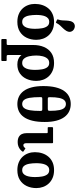

<svg xmlns="http://www.w3.org/2000/svg" viewBox="848 -1734 1141 2877"><g transform="rotate(90 1418.5 -295.5)"><path d="M203.8 -270Q203.8 -305.2 208.3 -339.5Q212.8 -373.7 224.1 -401.5Q235.5 -429.2 255.9 -445.9Q276.3 -462.5 307.8 -462.5Q349.8 -462.5 372.2 -433.1Q394.7 -403.7 403.2 -355.4Q411.7 -307 411.7 -250Q411.7 -214.8 407.2 -180.5Q402.7 -146.3 391.4 -118.5Q380 -90.8 359.6 -74.1Q339.3 -57.5 307.8 -57.5Q265.8 -57.5 243.3 -86.9Q220.8 -116.3 212.3 -164.6Q203.8 -213 203.8 -270ZM38.7 -247.5Q38.7 -195 56 -147.6Q73.2 -100.2 107.2 -63.7Q141.2 -27.2 191.5 -6.1Q241.8 15 307.8 15Q395.8 15 455.6 -23Q515.5 -61 546.1 -125.5Q576.8 -190 576.8 -270Q576.8 -322.5 559.5 -370.3Q542.3 -418 508.3 -455Q474.3 -492 424 -513.5Q373.8 -535 307.8 -535Q241.8 -535 191.5 -512.9Q141.2 -490.8 107.2 -451.3Q73.2 -411.7 56 -359.6Q38.7 -307.5 38.7 -247.5ZM442 -718.5Q444.8 -723 446.5 -726.9Q448.3 -730.7 449.8 -734.7Q463.8 -766.7 451.5 -795.7Q439.3 -824.8 407.3 -838.5Q375.3 -852.5 346 -841.4Q316.7 -830.3 303 -798Q301.2 -794 299.7 -790.3Q298.2 -786.5 297 -781.3Q289.2 -749.3 288.2 -719.1Q287.2 -689 285.4 -659Q283.5 -629 272.8 -597.5Q270.5 -590.8 270.9 -586.3Q271.3 -581.7 279 -578.5L308.3 -565.5Q316 -562.2 318.9 -563.1Q321.8 -564 325.5 -571.2Q340.5 -602 361 -624.4Q381.5 -646.7 402.9 -668.4Q424.3 -690 442 -718.5Z M804.3 150.5V-259L654.2 -222.5V150.2Q654.2 165.7 650.9 170.4Q647.5 175 632.2 175H580.2Q569.5 175 566.9 178.6Q564.2 182.2 564.2 193V235Q564.2 246.8 567.5 250.9Q570.7 255 583.2 255H874.3Q887.3 255 890.8 252.4Q894.3 249.8 894.3 236.8V192.5Q894.3 181.2 890.9 178.1Q887.5 175 876.8 175H828.3Q812.3 175 808.3 170.6Q804.3 166.2 804.3 150.5ZM812 -270Q812 -317 822.4 -361.2Q832.8 -405.5 857 -434Q881.3 -462.5 923.3 -462.5Q965.3 -462.5 987.7 -433.1Q1010.2 -403.7 1018.7 -355.4Q1027.2 -307 1027.2 -250Q1027.2 -214.8 1022.7 -180.5Q1018.2 -146.3 1006.9 -118.5Q995.5 -90.8 975.1 -74.1Q954.8 -57.5 923.3 -57.5Q881.3 -57.5 857 -86.9Q832.8 -116.3 822.4 -164.6Q812 -213 812 -270ZM654.2 -222.5Q654.2 -204.5 662 -196.1Q669.7 -187.8 682.1 -184.3Q694.5 -180.8 708.9 -178.3Q723.3 -175.8 737 -169.9Q750.8 -164 760.5 -150.5Q766.8 -116 780.1 -85.8Q793.5 -55.5 815.8 -33Q838 -10.5 870.1 2.3Q902.3 15 945.8 15Q1025 15 1080 -23Q1135 -61 1163.6 -125.5Q1192.3 -190 1192.3 -270Q1192.3 -322.5 1175 -370.3Q1157.8 -418 1123.8 -455Q1089.8 -492 1039.5 -513.5Q989.3 -535 923.3 -535Q832.8 -535 773.1 -494.4Q713.5 -453.8 683.9 -383.1Q654.2 -312.5 654.2 -222.5Z M1269.7 -375Q1269.7 -273.7 1289.1 -200Q1308.5 -126.2 1344.2 -78.6Q1380 -31 1429.4 -8Q1478.8 15 1538.8 15Q1599.8 15 1649.3 -8.9Q1698.8 -32.7 1734.1 -82.5Q1769.5 -132.2 1788.6 -209.9Q1807.8 -287.5 1807.8 -395Q1807.8 -495.3 1788.4 -568.9Q1769 -642.5 1733.3 -690.4Q1697.5 -738.3 1648.1 -761.6Q1598.8 -785 1538.8 -785Q1477.8 -785 1428.3 -760.8Q1378.8 -736.5 1343.4 -686.5Q1308 -636.5 1288.9 -559.1Q1269.7 -481.8 1269.7 -375ZM1435.3 -330.2Q1435.3 -349.2 1440 -354Q1444.8 -358.7 1465.3 -358.7H1617.2Q1632.7 -358.7 1637.5 -352.5Q1642.2 -346.2 1642.2 -324.2Q1642.2 -230.7 1631.6 -171.9Q1621 -113 1598.3 -85.3Q1575.5 -57.5 1538.8 -57.5Q1502 -57.5 1479.3 -83.4Q1456.5 -109.3 1445.9 -169Q1435.3 -228.7 1435.3 -330.2ZM1640.7 -471.8Q1640.7 -452.8 1635 -447Q1629.2 -441.3 1605.2 -441.3H1459.3Q1444.8 -441.3 1440.5 -447.3Q1436.3 -453.3 1436.3 -473.8Q1436.3 -558.3 1447.4 -610.9Q1458.5 -663.5 1481.3 -688Q1504 -712.5 1538.8 -712.5Q1573 -712.5 1595.8 -689.6Q1618.5 -666.7 1629.6 -614Q1640.7 -561.3 1640.7 -471.8Z M1963.2 -440Q1975.2 -440 1975.2 -428V-121.5Q1975.2 -82 1989.1 -52.5Q2003 -23 2032.8 -6.5Q2062.5 10 2109.8 10Q2143.8 10 2171 0Q2198.3 -10 2218.4 -26.4Q2238.5 -42.8 2251.5 -62.3Q2254.5 -66.8 2253.4 -70.6Q2252.3 -74.5 2248.3 -77L2208.5 -103.5Q2205 -106.3 2202.6 -105.5Q2200.3 -104.8 2197 -100Q2189.3 -88.8 2178.8 -81.9Q2168.3 -75 2154.5 -75Q2141.3 -75 2133.3 -86.3Q2125.3 -97.5 2125.3 -123.5V-509.5Q2125.3 -520 2115.8 -520H1897.2Q1885.2 -520 1885.2 -507V-452Q1885.2 -444 1887 -442Q1888.7 -440 1895.7 -440Z M2425.3 -270Q2425.3 -305.2 2429.8 -339.5Q2434.3 -373.7 2445.6 -401.5Q2457 -429.2 2477.4 -445.9Q2497.8 -462.5 2529.3 -462.5Q2571.3 -462.5 2593.7 -433.1Q2616.2 -403.7 2624.7 -355.4Q2633.2 -307 2633.2 -250Q2633.2 -214.8 2628.7 -180.5Q2624.2 -146.3 2612.9 -118.5Q2601.5 -90.8 2581.1 -74.1Q2560.8 -57.5 2529.3 -57.5Q2487.3 -57.5 2464.8 -86.9Q2442.3 -116.3 2433.8 -164.6Q2425.3 -213 2425.3 -270ZM2260.2 -247.5Q2260.2 -195 2277.5 -147.6Q2294.7 -100.2 2328.7 -63.7Q2362.7 -27.2 2413 -6.1Q2463.3 15 2529.3 15Q2617.3 15 2677.1 -23Q2737 -61 2767.6 -125.5Q2798.3 -190 2798.3 -270Q2798.3 -322.5 2781 -370.3Q2763.8 -418 2729.8 -455Q2695.8 -492 2645.5 -513.5Q2595.3 -535 2529.3 -535Q2463.3 -535 2413 -512.9Q2362.7 -490.8 2328.7 -451.3Q2294.7 -411.7 2277.5 -359.6Q2260.2 -307.5 2260.2 -247.5Z"/></g></svg>

Font: Besley
Style: Regular
Weight: 400
Designer: Owen Earl
Foundry: indestructible type*
Version: Version 4.000